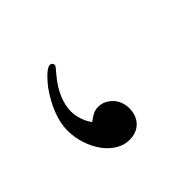

<svg xmlns="http://www.w3.org/2000/svg" viewBox="-77 -406 470 470"><g transform="rotate(-45 158.5 -171.0)"><path d="M106.4 -132.8Q118.7 -142.1 126.2 -145.5Q133.8 -148.9 143.1 -148.9Q154.3 -148.9 163.6 -144.3Q172.9 -139.6 179.9 -132.1Q187 -124.5 190.9 -114.3Q194.8 -104 194.8 -92.3Q194.8 -67.4 179.9 -52.2Q165 -37.1 140.1 -37.1Q122.1 -37.1 105.5 -47.1Q88.9 -57.1 76.4 -74.2Q64 -91.3 56.4 -114Q48.8 -136.7 48.8 -161.6Q48.8 -186 59.8 -214.1Q70.8 -242.2 89.8 -268.6Q118.7 -305.2 132.3 -305.2Q135.7 -305.2 138.2 -302.7Q140.6 -300.3 140.6 -296.9Q140.6 -294.4 138.2 -291Q135.7 -287.6 126 -276.4Q107.4 -254.4 97.7 -231.7Q87.9 -209 87.9 -187Q87.9 -173.8 93 -158.9Q98.1 -144 106.4 -132.8Z"/></g></svg>

Font: HM XNiloofar
Style: Regular
Weight: 400
Designer: Hossein Movahhedian
Version: Version 2.8, 2015